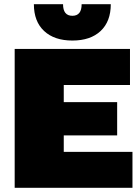

<svg xmlns="http://www.w3.org/2000/svg" viewBox="-20 -893 666 913"><path d="M506.8 -873Q506.8 -791 458.5 -745.6Q410.2 -700.2 324.2 -700.2Q238.3 -700.2 189.7 -745.6Q141.1 -791 141.1 -873H279.8Q279.8 -817.9 324.2 -817.9Q368.2 -817.9 368.2 -873ZM49.8 0V-660.2H598.1V-488.8H283.2V-407.2H537.1V-249H283.2V-170.9H609.9V0Z"/></svg>

Font: Work Sans Black
Style: Regular
Weight: 900
Designer: Wei Huang
Foundry: Wei Huang
Version: Version 2.012